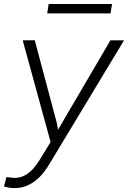

<svg xmlns="http://www.w3.org/2000/svg" viewBox="-36 -731 644 965"><path d="M251 -107.4 255.4 -78.6 519 -528.3H587.4L217.3 85Q202.6 110.8 184.3 134.5Q166 158.2 143.6 176Q121.1 193.8 94.2 204.3Q67.4 214.8 35.2 214.4Q22.5 214.4 9.5 212.2Q-3.4 210 -16.1 206.5L-3.4 158.7Q6.3 160.2 16.6 161.6Q26.9 163.1 37.1 163.1Q60.1 163.1 79.3 154.8Q98.6 146.5 114.7 132.6Q130.9 118.7 144 100.8Q157.2 83 168 64.9L218.3 -17.1L78.1 -528.3L138.7 -528.8ZM519.5 -663.6H201.2L208.5 -710.9H527.3Z"/></svg>

Font: Roboto Mono Light
Style: Italic
Weight: 300
Designer: Google
Version: Version 2.000985; 2015; ttfautohint (v1.3)